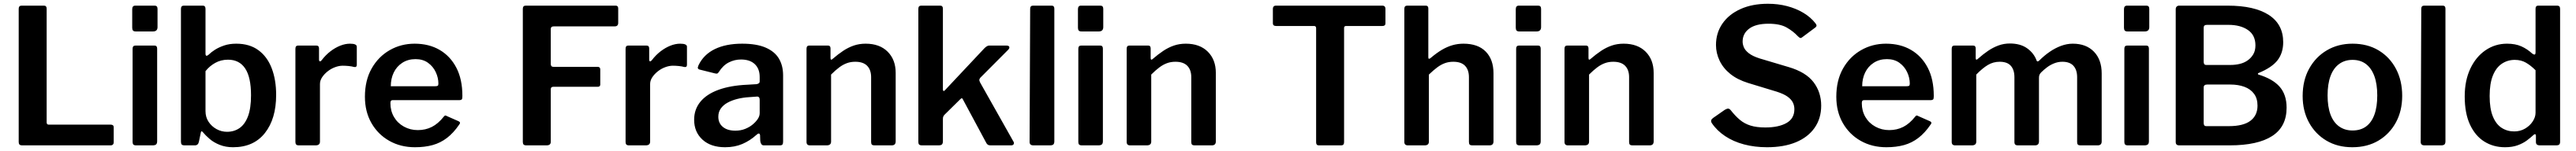

<svg xmlns="http://www.w3.org/2000/svg" viewBox="-20 -772 13637 802"><path d="M79 -725Q79 -742 94 -742H213Q227 -742 227 -726V-122Q227 -110 238 -110H566Q582 -110 582 -96V-15Q582 -9 578 -4.5Q574 0 565 0H98Q87 0 83 -4.5Q79 -9 79 -18V-725Z M812 -22Q812 -10 806.5 -5Q801 0 788 0H701Q690 0 686 -4.5Q682 -9 682 -18V-513Q682 -530 697 -530H798Q812 -530 812 -514ZM814 -628Q814 -605 790 -605H699Q688 -605 684 -610Q680 -615 680 -625V-723Q680 -742 696 -742H799Q814 -742 814 -725Z M958 0Q946 0 942 -4.5Q938 -9 938 -20V-725Q938 -742 953 -742H1054Q1068 -742 1068 -725V-488Q1068 -477 1072.5 -476Q1077 -475 1084 -481Q1098 -495 1118.5 -508Q1139 -521 1167 -530.5Q1195 -540 1231 -540Q1301 -540 1348 -505.5Q1395 -471 1418.5 -409.5Q1442 -348 1442 -268Q1442 -141 1382.5 -65.5Q1323 10 1214 10Q1175 10 1143.5 -2.5Q1112 -15 1090 -34Q1068 -53 1054 -70Q1050 -75 1047 -74.5Q1044 -74 1043 -67L1033 -19Q1029 0 1012 0ZM1068 -182Q1068 -150 1084 -125.5Q1100 -101 1126 -86.5Q1152 -72 1182 -72Q1220 -72 1248.5 -92Q1277 -112 1293 -154.5Q1309 -197 1309 -266Q1309 -362 1278 -408.5Q1247 -455 1187 -455Q1150 -455 1119.5 -438Q1089 -421 1068 -394Z M1562 0Q1552 0 1548 -4.5Q1544 -9 1544 -18V-513Q1544 -530 1558 -530H1655Q1669 -530 1669 -515V-454Q1669 -448 1673 -446.5Q1677 -445 1682 -451Q1704 -480 1729.5 -499.5Q1755 -519 1781.5 -529.5Q1808 -540 1833 -540Q1869 -540 1869 -524V-428Q1869 -414 1856 -416Q1841 -420 1824.5 -421.5Q1808 -423 1794 -423Q1775 -423 1753.5 -415Q1732 -407 1714 -392.5Q1696 -378 1685 -361Q1674 -344 1674 -326V-20Q1674 0 1651 0H1562Z M2047 -224Q2047 -183 2066 -150.5Q2085 -118 2118.5 -99.5Q2152 -81 2192 -81Q2233 -81 2266.5 -98Q2300 -115 2330 -153Q2334 -158 2337 -158.5Q2340 -159 2347 -155L2408 -128Q2421 -122 2411 -110Q2381 -66 2346.5 -39.5Q2312 -13 2270.5 -1.5Q2229 10 2177 10Q2101 10 2041 -24Q1981 -58 1946.5 -118.5Q1912 -179 1912 -258Q1912 -345 1947.5 -408Q1983 -471 2043 -505.5Q2103 -540 2175 -540Q2251 -540 2307.5 -507Q2364 -474 2396 -412.5Q2428 -351 2428 -263Q2428 -253 2426.5 -247Q2425 -241 2412 -240H2058Q2052 -240 2049.5 -236Q2047 -232 2047 -224ZM2284 -314Q2294 -314 2297.5 -316.5Q2301 -319 2301 -328Q2301 -359 2287 -389Q2273 -419 2246 -438.5Q2219 -458 2180 -458Q2140 -458 2110 -438.5Q2080 -419 2064.5 -386.5Q2049 -354 2049 -314Z M2748 -725Q2748 -742 2763 -742H3240Q3253 -742 3253 -727V-651Q3253 -632 3235 -632H2913Q2896 -632 2896 -618V-432Q2896 -417 2910 -417H3144Q3158 -417 3158 -403V-323Q3158 -311 3144 -311H2909Q2896 -311 2896 -298V-19Q2896 0 2874 0H2767Q2756 0 2752 -4.5Q2748 -9 2748 -18V-725Z M3310 0Q3300 0 3296 -4.5Q3292 -9 3292 -18V-513Q3292 -530 3306 -530H3403Q3417 -530 3417 -515V-454Q3417 -448 3421 -446.5Q3425 -445 3430 -451Q3452 -480 3477.5 -499.5Q3503 -519 3529.5 -529.5Q3556 -540 3581 -540Q3617 -540 3617 -524V-428Q3617 -414 3604 -416Q3589 -420 3572.5 -421.5Q3556 -423 3542 -423Q3523 -423 3501.5 -415Q3480 -407 3462 -392.5Q3444 -378 3433 -361Q3422 -344 3422 -326V-20Q3422 0 3399 0H3310Z M3984 -55Q3951 -25 3910.5 -7.5Q3870 10 3819 10Q3743 10 3699 -30.5Q3655 -71 3655 -136Q3655 -191 3688 -231.5Q3721 -272 3784 -295Q3847 -318 3936 -322L3986 -325Q3991 -326 3996.5 -329Q4002 -332 4002 -340V-363Q4002 -407 3976 -431.5Q3950 -456 3903 -456Q3869 -456 3838.5 -440.5Q3808 -425 3786 -390Q3782 -384 3778.5 -382Q3775 -380 3766 -382L3682 -403Q3677 -405 3675 -409Q3673 -413 3678 -425Q3705 -482 3764 -511Q3823 -540 3909 -540Q3986 -540 4034 -519Q4082 -498 4104 -460.5Q4126 -423 4126 -372V-20Q4126 -9 4122.5 -4.5Q4119 0 4109 0H4024Q4015 0 4010.5 -7Q4006 -14 4005 -24L4004 -54Q4001 -71 3984 -55ZM4002 -242Q4002 -260 3987 -259L3946 -256Q3913 -254 3883.5 -246.5Q3854 -239 3831.5 -226.5Q3809 -214 3796 -195.5Q3783 -177 3783 -152Q3783 -118 3807 -98Q3831 -78 3873 -78Q3901 -78 3924 -87Q3947 -96 3964 -110Q3981 -124 3991.5 -139.5Q4002 -155 4002 -171V-242Z M4268 0Q4250 0 4250 -18V-513Q4250 -530 4264 -530H4364Q4377 -530 4377 -515V-463Q4377 -457 4380 -455.5Q4383 -454 4388 -459Q4417 -484 4444 -502Q4471 -520 4500 -530Q4529 -540 4563 -540Q4637 -540 4679.5 -497.5Q4722 -455 4722 -385V-21Q4722 0 4701 0H4609Q4600 0 4596 -4Q4592 -8 4592 -18V-362Q4592 -401 4571 -422.5Q4550 -444 4508 -444Q4484 -444 4463.5 -436.5Q4443 -429 4423 -414Q4403 -399 4380 -376V-20Q4380 0 4357 0H4268Z M5345 -21Q5350 -14 5347 -7Q5344 0 5333 0H5223Q5214 0 5208.5 -4.5Q5203 -9 5199 -18L5079 -242Q5076 -249 5073 -250Q5070 -251 5064 -245L4981 -163Q4977 -159 4974.5 -154Q4972 -149 4972 -140V-22Q4972 -10 4967 -5Q4962 0 4949 0H4862Q4850 0 4846 -4.5Q4842 -9 4842 -18V-725Q4842 -742 4857 -742H4958Q4972 -742 4972 -726V-297Q4972 -291 4975 -289Q4978 -287 4984 -294L5192 -516Q5206 -530 5217 -530H5308Q5321 -530 5323.5 -523Q5326 -516 5317 -507L5170 -359Q5166 -354 5165 -349Q5164 -344 5169 -334L5345 -21Z M5562 -22Q5562 -10 5557 -5Q5552 0 5539 0H5451Q5431 0 5431 -18L5434 -725Q5434 -742 5449 -742H5548Q5562 -742 5562 -726Z M5819 -22Q5819 -10 5813.5 -5Q5808 0 5795 0H5708Q5697 0 5693 -4.5Q5689 -9 5689 -18V-513Q5689 -530 5704 -530H5805Q5819 -530 5819 -514ZM5821 -628Q5821 -605 5797 -605H5706Q5695 -605 5691 -610Q5687 -615 5687 -625V-723Q5687 -742 5703 -742H5806Q5821 -742 5821 -725Z M5963 0Q5945 0 5945 -18V-513Q5945 -530 5959 -530H6059Q6072 -530 6072 -515V-463Q6072 -457 6075 -455.5Q6078 -454 6083 -459Q6112 -484 6139 -502Q6166 -520 6195 -530Q6224 -540 6258 -540Q6332 -540 6374.5 -497.5Q6417 -455 6417 -385V-21Q6417 0 6396 0H6304Q6295 0 6291 -4Q6287 -8 6287 -18V-362Q6287 -401 6266 -422.5Q6245 -444 6203 -444Q6179 -444 6158.5 -436.5Q6138 -429 6118 -414Q6098 -399 6075 -376V-20Q6075 0 6052 0H5963Z M6719 -726Q6719 -733 6723 -737.5Q6727 -742 6736 -742H7298Q7307 -742 7311 -737.5Q7315 -733 7315 -726V-648Q7315 -634 7299 -634H7107Q7096 -634 7096 -624V-17Q7096 0 7081 0H6962Q6948 0 6948 -16V-622Q6948 -634 6937 -634H6736Q6719 -634 6719 -648Z M7434 0Q7415 0 7415 -18V-725Q7415 -742 7430 -742H7529Q7542 -742 7542 -727V-467Q7542 -461 7545 -460Q7548 -459 7553 -463Q7586 -491 7614 -507.5Q7642 -524 7670 -532Q7698 -540 7728 -540Q7805 -540 7846 -498Q7887 -456 7887 -383V-21Q7887 0 7866 0H7774Q7765 0 7761 -4Q7757 -8 7757 -18V-362Q7757 -401 7736.5 -422.5Q7716 -444 7674 -444Q7650 -444 7629.5 -436.5Q7609 -429 7589 -414Q7569 -399 7545 -376V-20Q7545 0 7523 0H7434Z M8137 -22Q8137 -10 8131.5 -5Q8126 0 8113 0H8026Q8015 0 8011 -4.5Q8007 -9 8007 -18V-513Q8007 -530 8022 -530H8123Q8137 -530 8137 -514ZM8139 -628Q8139 -605 8115 -605H8024Q8013 -605 8009 -610Q8005 -615 8005 -625V-723Q8005 -742 8021 -742H8124Q8139 -742 8139 -725Z M8281 0Q8263 0 8263 -18V-513Q8263 -530 8277 -530H8377Q8390 -530 8390 -515V-463Q8390 -457 8393 -455.5Q8396 -454 8401 -459Q8430 -484 8457 -502Q8484 -520 8513 -530Q8542 -540 8576 -540Q8650 -540 8692.5 -497.5Q8735 -455 8735 -385V-21Q8735 0 8714 0H8622Q8613 0 8609 -4Q8605 -8 8605 -18V-362Q8605 -401 8584 -422.5Q8563 -444 8521 -444Q8497 -444 8476.5 -436.5Q8456 -429 8436 -414Q8416 -399 8393 -376V-20Q8393 0 8370 0H8281Z M9498 -580Q9474 -606 9439 -626Q9404 -646 9343 -646Q9276 -646 9241 -620Q9206 -594 9206 -551Q9206 -537 9212.5 -521Q9219 -505 9238.5 -489.5Q9258 -474 9295 -462L9449 -416Q9541 -389 9581.5 -335.5Q9622 -282 9622 -211Q9622 -143 9587 -93Q9552 -43 9488 -16.5Q9424 10 9335 10Q9270 10 9213.5 -5Q9157 -20 9113.5 -49Q9070 -78 9043 -118Q9038 -126 9039.5 -132.5Q9041 -139 9049 -145L9112 -189Q9124 -196 9130.5 -195Q9137 -194 9142 -188Q9167 -156 9191.5 -135.5Q9216 -115 9248 -105Q9280 -95 9326 -95Q9396 -95 9438 -118.5Q9480 -142 9480 -192Q9480 -212 9471.5 -228.5Q9463 -245 9443.5 -259Q9424 -273 9387 -285L9236 -331Q9178 -349 9140.5 -379.5Q9103 -410 9084 -450Q9065 -490 9065 -533Q9065 -597 9099 -646.5Q9133 -696 9195 -724Q9257 -752 9340 -752Q9394 -752 9441.5 -739.5Q9489 -727 9527.5 -704Q9566 -681 9591 -649Q9595 -644 9597 -638.5Q9599 -633 9591 -626L9520 -573Q9515 -569 9510.5 -570.5Q9506 -572 9498 -580Z M9837 -224Q9837 -183 9856 -150.5Q9875 -118 9908.5 -99.5Q9942 -81 9982 -81Q10023 -81 10056.5 -98Q10090 -115 10120 -153Q10124 -158 10127 -158.5Q10130 -159 10137 -155L10198 -128Q10211 -122 10201 -110Q10171 -66 10136.5 -39.5Q10102 -13 10060.5 -1.5Q10019 10 9967 10Q9891 10 9831 -24Q9771 -58 9736.5 -118.5Q9702 -179 9702 -258Q9702 -345 9737.5 -408Q9773 -471 9833 -505.5Q9893 -540 9965 -540Q10041 -540 10097.5 -507Q10154 -474 10186 -412.5Q10218 -351 10218 -263Q10218 -253 10216.5 -247Q10215 -241 10202 -240H9848Q9842 -240 9839.5 -236Q9837 -232 9837 -224ZM10074 -314Q10084 -314 10087.5 -316.5Q10091 -319 10091 -328Q10091 -359 10077 -389Q10063 -419 10036 -438.5Q10009 -458 9970 -458Q9930 -458 9900 -438.5Q9870 -419 9854.5 -386.5Q9839 -354 9839 -314Z M10331 0Q10313 0 10313 -18V-513Q10313 -530 10327 -530H10426Q10440 -530 10440 -515V-463Q10440 -457 10443 -455.5Q10446 -454 10451 -459Q10479 -484 10505.5 -502Q10532 -520 10560.5 -530.5Q10589 -541 10621 -541Q10677 -541 10713 -515Q10749 -489 10763 -449Q10765 -445 10769 -446Q10773 -447 10777 -451Q10803 -477 10832 -497Q10861 -517 10892 -528.5Q10923 -540 10954 -540Q11025 -540 11066 -497.5Q11107 -455 11107 -382V-21Q11107 0 11086 0H10994Q10985 0 10981 -4Q10977 -8 10977 -18V-362Q10977 -401 10957.5 -422.5Q10938 -444 10899 -444Q10876 -444 10855 -435.5Q10834 -427 10817 -414Q10800 -401 10787 -388Q10780 -381 10777.5 -374.5Q10775 -368 10775 -359V-21Q10775 0 10754 0H10662Q10654 0 10649.5 -4Q10645 -8 10645 -18V-362Q10645 -401 10626 -422.5Q10607 -444 10567 -444Q10533 -444 10504.5 -427Q10476 -410 10443 -376V-20Q10443 0 10420 0H10331Z M11357 -22Q11357 -10 11351.5 -5Q11346 0 11333 0H11246Q11235 0 11231 -4.5Q11227 -9 11227 -18V-513Q11227 -530 11242 -530H11343Q11357 -530 11357 -514ZM11359 -628Q11359 -605 11335 -605H11244Q11233 -605 11229 -610Q11225 -615 11225 -625V-723Q11225 -742 11241 -742H11344Q11359 -742 11359 -725Z M11516 0Q11508 0 11503.5 -4.5Q11499 -9 11499 -16V-723Q11499 -732 11504 -737Q11509 -742 11517 -742H11774Q11916 -742 11992 -692.5Q12068 -643 12068 -548Q12068 -491 12038 -452Q12008 -413 11937 -384Q11934 -383 11934 -380Q11934 -377 11937 -376Q12013 -353 12049.5 -311Q12086 -269 12086 -200Q12086 -99 12009.5 -49.5Q11933 0 11785 0H11516ZM11780 -102Q11857 -102 11894.5 -130.5Q11932 -159 11932 -211Q11932 -249 11913.5 -274Q11895 -299 11862.5 -311Q11830 -323 11789 -323H11665Q11647 -323 11647 -307V-119Q11647 -102 11660 -102ZM11789 -427Q11814 -427 11837.5 -432.5Q11861 -438 11879.5 -451Q11898 -464 11909.5 -483.5Q11921 -503 11921 -531Q11921 -585 11881.5 -612.5Q11842 -640 11778 -640H11664Q11647 -640 11647 -625V-444Q11647 -427 11660 -427Z M12434 10Q12356 10 12297 -25Q12238 -60 12204.5 -121.5Q12171 -183 12171 -262Q12171 -345 12205.5 -407.5Q12240 -470 12299.5 -505Q12359 -540 12435 -540Q12514 -540 12573 -504.5Q12632 -469 12665 -406.5Q12698 -344 12698 -263Q12698 -183 12664.5 -121.5Q12631 -60 12572 -25Q12513 10 12434 10ZM12435 -79Q12478 -79 12507 -100.5Q12536 -122 12551 -163.5Q12566 -205 12566 -265Q12566 -326 12550.5 -368Q12535 -410 12506 -432Q12477 -454 12435 -454Q12394 -454 12364 -432Q12334 -410 12318.5 -368Q12303 -326 12303 -265Q12303 -205 12318.5 -163.5Q12334 -122 12364 -100.5Q12394 -79 12435 -79Z M12927 -22Q12927 -10 12922 -5Q12917 0 12904 0H12816Q12796 0 12796 -18L12799 -725Q12799 -742 12814 -742H12913Q12927 -742 12927 -726Z M13425 0Q13417 0 13411.5 -4Q13406 -8 13406 -18V-51Q13406 -58 13402 -59Q13398 -60 13393 -55Q13378 -41 13358 -26Q13338 -11 13309.5 -0.5Q13281 10 13242 10Q13181 10 13133 -20Q13085 -50 13057 -110Q13029 -170 13029 -260Q13029 -344 13058.5 -407Q13088 -470 13139 -505Q13190 -540 13253 -540Q13297 -540 13328.5 -526Q13360 -512 13387 -487Q13396 -481 13400 -482.5Q13404 -484 13404 -495V-726Q13404 -742 13418 -742H13519Q13534 -742 13534 -725V-19Q13534 -9 13529.5 -4.5Q13525 0 13513 0H13425ZM13404 -399Q13378 -425 13352.5 -439.5Q13327 -454 13294 -454Q13256 -454 13225.5 -433.5Q13195 -413 13178 -370.5Q13161 -328 13161 -262Q13161 -195 13178 -153.5Q13195 -112 13224.5 -93Q13254 -74 13291 -74Q13323 -74 13348.5 -89Q13374 -104 13389 -127Q13404 -150 13404 -173V-399Z"/></svg>

Font: Libre Franklin Thin SemiBold
Style: Regular
Weight: 600
Version: Version 3.000